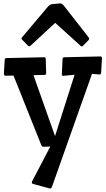

<svg xmlns="http://www.w3.org/2000/svg" viewBox="-20 -889 624 1131"><path d="M7.8 -537.1Q7.8 -546.9 19 -546.9L240.7 -551.8Q249.5 -551.8 249.5 -541L252 -458Q251 -451.7 249 -449.7Q247.1 -447.8 241.2 -447.8L177.2 -446.3L304.2 -87.4L419.4 -448.7L352.5 -442.4Q344.7 -442.4 344.2 -450.7L348.6 -541Q349.1 -551.8 359.4 -551.8L572.8 -556.6Q580.6 -556.2 580.6 -544.9L575.7 -460.4Q574.7 -450.2 564.9 -450.2L522 -454.1L286.6 210Q282.7 221.7 274.9 221.7L178.2 195.3Q167.5 193.8 167.5 185.5Q167.5 182.1 169.4 178.7L276.4 -25.9L234.4 -24.4Q228 -24.4 223.6 -33.2L59.6 -443.8L13.2 -442.9Q2.9 -442.9 2.9 -454.6ZM264.2 -852.1Q274.9 -862.8 284.7 -864.3L334 -869.1Q345.2 -869.1 356.9 -854.5L502.4 -668.5Q504.9 -665 504.9 -660.4Q504.9 -655.8 501 -651.9L468.3 -618.7Q465.3 -615.7 461.9 -615.7Q458.5 -615.7 456.5 -617.7L305.2 -754.4L159.2 -619.1Q155.3 -616.2 151.9 -616.2Q148.4 -616.2 144.5 -620.1L110.4 -655.3Q106.4 -659.2 106.4 -662.4Q106.4 -665.5 108.9 -668Z"/></svg>

Font: Wellfleet
Style: Regular
Weight: 400
Designer: Riccardo De Franceschi
Foundry: Riccardo De Franceschi
Version: Version 1.002